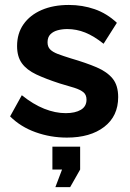

<svg xmlns="http://www.w3.org/2000/svg" viewBox="-20 -554 534 787"><path d="M254.1 10Q187.3 10 126 -12Q64.7 -33.9 21.4 -76.9L69.4 -163.7Q116.2 -126.2 161.4 -108.2Q206.7 -90.2 249.2 -90.2Q288.3 -90.2 311.5 -104Q334.6 -117.7 334.6 -145.5Q334.6 -165.5 321.9 -175.9Q309.1 -186.3 284.5 -194.2Q260 -202.1 225 -211.9Q167.4 -230.6 128.4 -249Q89.3 -267.5 69.7 -294.7Q50 -321.9 50 -365.2Q50 -417 76.4 -454.6Q102.9 -492.3 150.6 -513Q198.4 -533.7 262.3 -533.7Q318 -533.7 367.9 -516.4Q417.9 -499.1 459.1 -460.5L404.6 -374.6Q365.1 -406.2 329.2 -420.6Q293.3 -434.9 255.9 -434.9Q235.2 -434.9 216.7 -430Q198.1 -425.1 186.5 -413.3Q174.9 -401.6 174.9 -380.6Q174.9 -362.4 185.5 -351.5Q196.1 -340.6 217.4 -332.6Q238.7 -324.6 269.9 -314.9Q333 -296.5 376.3 -278Q419.5 -259.4 442 -231.5Q464.4 -203.6 464.4 -156Q464.4 -78 407.2 -34Q350.1 10 254.1 10ZM207 213 234.3 141H194.8V47.1H308.5V141L267.6 213Z"/></svg>

Font: Raleway Thin
Style: Regular
Weight: 100
Designer: Matt McInerney, Pablo Impallari, Rodrigo Fuenzalida
Foundry: Matt McInerney, Pablo Impallari, Rodrigo Fuenzalida
Version: Version 4.026